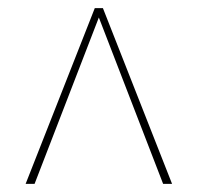

<svg xmlns="http://www.w3.org/2000/svg" viewBox="-20 -730 486 472"><path d="M43 -278 213 -710H233L403 -278H381L223 -687L65 -278Z"/></svg>

Font: Georama Thin
Style: Regular
Weight: 100
Designer: Jean-Baptiste Levee
Foundry: Production Type
Version: Version 1.000